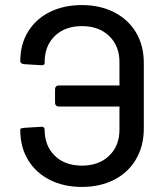

<svg xmlns="http://www.w3.org/2000/svg" viewBox="-20 -728 647 757"><path d="M451 -391V-483Q451 -547 410.5 -586Q370 -625 303 -625Q236 -625 196 -586Q156 -547 156 -483V-477Q156 -475 153 -473Q150 -471 145 -471H141L75 -475Q60 -477 60 -487Q60 -553 90.5 -603Q121 -653 176 -680.5Q231 -708 303 -708Q375 -708 430.5 -679.5Q486 -651 516.5 -599.5Q547 -548 547 -480V-221Q547 -153 516.5 -100.5Q486 -48 430.5 -19.5Q375 9 303 9Q231 9 176 -19Q121 -47 90.5 -97.5Q60 -148 60 -214V-219Q60 -222 75 -224L141 -228Q148 -229 152 -226Q156 -223 156 -217Q156 -153 196 -114Q236 -75 303 -75Q370 -75 410.5 -114Q451 -153 451 -217V-308H212Q205 -308 201 -312Q197 -316 197 -323V-376Q197 -383 201 -387Q205 -391 212 -391Z"/></svg>

Font: Barlow_Medium_SS
Style: Regular
Weight: 500
Designer: Jeremy Tribby
Foundry: Jeremy Tribby
Version: Version 1.101 August 23, 2024